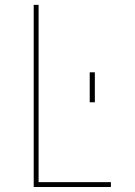

<svg xmlns="http://www.w3.org/2000/svg" viewBox="-20 -750 540 770"><path d="M339.8 -339.8V-460H360.4V-339.8ZM134.8 -19.5H424.8V0H115.2V-730.5H134.8Z"/></svg>

Font: Mgen+ 1mn thin
Style: Regular
Weight: 100
Designer: [Source Han Sans]
Ryoko NISHIZUKA  (kana & ideographs); Paul D. Hunt (Latin, Greek & Cyrillic); Wenlong ZHANG  (bopomofo
Version: Version 1.059.20150602